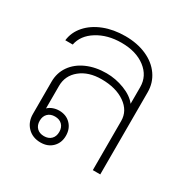

<svg xmlns="http://www.w3.org/2000/svg" viewBox="-139 -713 837 850"><g transform="rotate(30 279.5 -288.0)"><path d="M475 -420V0H437V-251Q437 -303 390.5 -335.5Q344 -368 270 -368Q204 -368 162.5 -334.5Q121 -301 121 -248V-133Q131 -143 146 -148.5Q161 -154 177 -154Q213 -154 235.5 -131Q258 -108 258 -72Q258 -36 235 -13Q212 10 175 10Q134 10 108.5 -16Q83 -42 83 -83V-248Q83 -293 107.5 -328Q132 -363 176 -382.5Q220 -402 276 -402Q323 -402 368 -384.5Q413 -367 435 -338V-423Q435 -480 388 -516Q341 -552 266 -552Q195 -552 143.5 -520Q92 -488 82 -437H44Q49 -480 79 -514Q109 -548 157.5 -567Q206 -586 266 -586Q327 -586 374.5 -565Q422 -544 448.5 -506Q475 -468 475 -420ZM124 -72Q124 -49 137.5 -35.5Q151 -22 174 -22Q197 -22 210.5 -35.5Q224 -49 224 -72Q224 -95 210.5 -108.5Q197 -122 174 -122Q151 -122 137.5 -108.5Q124 -95 124 -72Z"/></g></svg>

Font: Sarabun Thin
Style: Regular
Weight: 250
Designer: Suppakit Chalermlarp | Katatrad Co.,Ltd.
Foundry: Cadson Demak Co.,Ltd.
Version: Version 1.000; ttfautohint (v1.6)